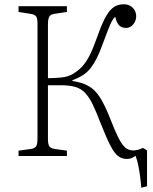

<svg xmlns="http://www.w3.org/2000/svg" viewBox="-20 -732 716 901"><path d="M643 149Q641 123 637.5 96.5Q634 70 629 44.5Q624 19 616 -1Q609 4 599 9Q589 14 576 14Q553 14 535 1Q517 -12 498 -49Q479 -86 450 -159Q431 -209 415 -242Q399 -275 380.5 -295Q362 -315 335 -323.5Q308 -332 266 -332H205V-80Q205 -55 211.5 -45.5Q218 -36 237 -33L294 -25V0H67V-25L125 -33Q144 -36 150 -46Q156 -56 156 -84V-620Q156 -646 149.5 -655Q143 -664 123 -667L67 -676V-703H294V-676L235 -667Q217 -664 211 -653.5Q205 -643 205 -616V-365Q243 -366 264 -368Q285 -370 298.5 -374.5Q312 -379 324 -386Q345 -399 362 -416Q379 -433 395.5 -462.5Q412 -492 431 -545Q452 -605 470 -641.5Q488 -678 509 -695Q530 -712 561 -712Q578 -712 591 -704.5Q604 -697 611.5 -684.5Q619 -672 619 -656Q619 -641 612.5 -628.5Q606 -616 595.5 -608.5Q585 -601 571 -601Q551 -601 539 -613Q527 -625 521 -653Q513 -647 505.5 -633.5Q498 -620 487.5 -593Q477 -566 459 -518Q436 -453 407 -414.5Q378 -376 320 -356V-352Q366 -345 396 -328Q426 -311 448.5 -276Q471 -241 496 -178Q519 -119 535.5 -86Q552 -53 568 -39.5Q584 -26 605 -26Q617 -26 629 -29.5Q641 -33 651 -38L670 -26V142Z"/></svg>

Font: Literata 18pt ExtraLight
Style: Regular
Weight: 250
Designer: Latin by Veronika Burian and Jose Scaglione. Greek by Irene Vlachou. Cyrillic by Vera Evstafieva.
Foundry: TypeTogether
Version: Version 3.103;gftools[0.9.29]